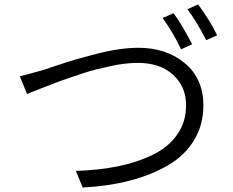

<svg xmlns="http://www.w3.org/2000/svg" viewBox="-20 -840 1040 856"><path d="M705.1 -759.8 753.9 -781.2Q791 -730.5 836.9 -642.6L787.1 -620.1Q755.9 -688.5 705.1 -759.8ZM815.4 -798.8 863.3 -820.3Q916 -749 948.2 -682.6L899.4 -661.1Q856.4 -745.1 815.4 -798.8ZM100.6 -420.9 68.4 -500Q85 -502.9 173.8 -528.3Q176.8 -529.3 233.9 -548.3Q291 -567.4 321.8 -576.2Q352.5 -585 407.2 -599.1Q461.9 -613.3 508.8 -620.1Q555.7 -627 596.7 -627Q721.7 -627 804.2 -558.1Q886.7 -489.3 886.7 -370.1Q886.7 -283.2 845.2 -214.8Q803.7 -146.5 729 -103Q654.3 -59.6 558.6 -34.7Q462.9 -9.8 348.6 -3.9L318.4 -78.1Q418.9 -81.1 503.9 -98.1Q588.9 -115.2 659.2 -148.9Q729.5 -182.6 769.5 -239.3Q809.6 -295.9 809.6 -371.1Q809.6 -453.1 752 -506.3Q694.3 -559.6 594.7 -559.6Q568.4 -559.6 537.6 -556.2Q506.8 -552.7 473.6 -545.4Q440.4 -538.1 410.2 -530.8Q379.9 -523.4 343.8 -511.2Q307.6 -499 282.7 -490.7Q257.8 -482.4 223.6 -469.2Q189.5 -456.1 174.3 -450.2Q159.2 -444.3 130.9 -433.1Q102.5 -421.9 100.6 -420.9Z"/></svg>

Font: Gen Shin Gothic Monospace Normal
Style: Regular
Weight: 350
Designer: [Source Han Sans]
Ryoko NISHIZUKA  (kana & ideographs); Paul D. Hunt (Latin, Greek & Cyrillic); Wenlong ZHANG  (bopomofo
Version: Version 1.002.20150607